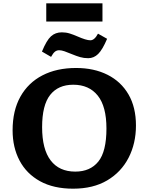

<svg xmlns="http://www.w3.org/2000/svg" viewBox="-20 -1124 894 1158"><path d="M421 14Q303 14 221.5 -31Q140 -76 98 -155.5Q56 -235 56 -338Q56 -457 103 -541Q150 -625 236 -669.5Q322 -714 439 -714Q547 -714 628.5 -673Q710 -632 755 -554.5Q800 -477 800 -367Q800 -259 755.5 -172.5Q711 -86 626.5 -36Q542 14 421 14ZM434 -89Q524 -89 573 -149.5Q622 -210 622 -349Q622 -482 569.5 -547.5Q517 -613 422 -613Q331 -613 282.5 -551.5Q234 -490 234 -357Q234 -224 285.5 -156.5Q337 -89 434 -89ZM512 -773Q486 -773 463.5 -779.5Q441 -786 417 -796Q388 -808 369.5 -814.5Q351 -821 337 -821Q322 -821 311 -812Q300 -803 288 -781L233 -813Q261 -881 287.5 -905Q314 -929 353 -929Q378 -929 400.5 -922Q423 -915 448 -904Q473 -893 492.5 -887Q512 -881 525 -881Q550 -881 571 -921L626 -890Q598 -824 572 -798.5Q546 -773 512 -773ZM259 -994V-1104H598V-994Z"/></svg>

Font: Literata 7pt
Style: Bold
Weight: 700
Designer: Latin by Veronika Burian and Jose Scaglione. Greek by Irene Vlachou. Cyrillic by Vera Evstafieva.
Foundry: TypeTogether
Version: Version 3.002